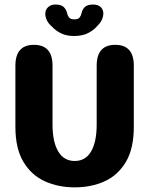

<svg xmlns="http://www.w3.org/2000/svg" viewBox="-20 -817 659 848"><path d="M310 10.5Q238 10.5 178.8 -16Q119.5 -42.5 83.8 -101.5Q48 -160.5 48 -257V-527Q48 -619 130 -619Q212 -619 212 -527V-266Q212 -191 237 -148.5Q262 -106 310 -106Q358 -106 382.5 -148.5Q407 -191 407 -266V-527Q407 -619 489 -619Q571 -619 571 -527V-257Q571 -160.5 535.8 -101.5Q500.5 -42.5 441.5 -16Q382.5 10.5 310 10.5ZM391.5 -797Q413 -797 424.8 -785.8Q436.5 -774.5 436.5 -757Q436.5 -745.5 431 -732Q425.5 -718.5 412 -705Q396.5 -685.5 370.8 -671.8Q345 -658 307.5 -658Q273.5 -658 249.8 -669.8Q226 -681.5 210.5 -698.5Q194 -712.5 187 -727.5Q180 -742.5 180 -755.5Q180 -773.5 192.2 -785.2Q204.5 -797 224.5 -797Q251 -797 262 -785.5Q273 -774 276 -760Q278 -749.5 284.5 -740.5Q291 -731.5 308.5 -731.5Q326 -731.5 332.2 -740.5Q338.5 -749.5 340.5 -760Q343 -774 354.2 -785.5Q365.5 -797 391.5 -797Z"/></svg>

Font: Sono Monospace
Style: Bold
Weight: 700
Designer: Tyler Finck
Foundry: Tyler Finck
Version: Version 2.112